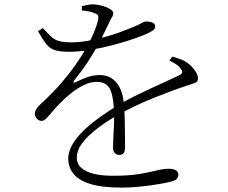

<svg xmlns="http://www.w3.org/2000/svg" viewBox="-20 -805 1040 875"><path d="M535 50Q444 50 390.5 33Q337 16 314 -14Q291 -44 291 -82Q291 -112 308 -143Q325 -174 356 -205Q387 -236 429 -266.5Q471 -297 520 -327Q552 -346 589 -364.5Q626 -383 664 -400.5Q702 -418 736 -433.5Q770 -449 797 -462Q809 -468 810.5 -475.5Q812 -483 801 -495Q794 -505 780.5 -513.5Q767 -522 752 -529L765 -547Q790 -540 806 -534Q822 -528 833 -519Q845 -511 856 -499Q867 -487 874.5 -474Q882 -461 882 -448Q882 -440 879 -435Q876 -430 867 -426.5Q858 -423 839 -417Q807 -407 766.5 -392Q726 -377 682 -359.5Q638 -342 595.5 -321.5Q553 -301 517 -281Q464 -251 421.5 -218Q379 -185 354.5 -152.5Q330 -120 330 -87Q330 -58 351 -39.5Q372 -21 409.5 -12.5Q447 -4 494 -4Q568 -4 615 -12Q662 -20 693.5 -28Q725 -36 749 -36Q765 -36 775 -32Q785 -28 789 -22.5Q793 -17 793 -9Q793 -1 787.5 8Q782 17 758 23Q744 27 707 33.5Q670 40 624 45Q578 50 535 50ZM524 -99Q513 -99 504 -106.5Q495 -114 495 -133Q495 -147 496.5 -175Q498 -203 499.5 -237.5Q501 -272 499 -305Q496 -374 479 -403Q462 -432 420 -432Q392 -432 361.5 -417Q331 -402 303 -379.5Q275 -357 253 -334Q236 -317 220.5 -298.5Q205 -280 192.5 -267Q180 -254 170 -254Q158 -254 149 -263Q140 -272 139 -287Q139 -307 164 -329.5Q189 -352 224 -388Q258 -423 291 -465Q324 -507 352 -551.5Q380 -596 399.5 -638Q419 -680 427 -714Q430 -728 426.5 -734.5Q423 -741 408 -746Q400 -750 385 -753Q370 -756 353 -757V-777Q367 -780 381 -783Q395 -786 406 -785Q416 -785 431.5 -782Q447 -779 462 -773Q477 -767 486.5 -760.5Q496 -754 496 -745Q496 -735 490.5 -727Q485 -719 477 -701Q469 -686 457 -660Q445 -634 431 -608Q408 -566 382.5 -526.5Q357 -487 317 -437Q314 -432 316 -429.5Q318 -427 323 -430Q346 -441 374.5 -452Q403 -463 433 -463Q483 -463 512 -427Q541 -391 545 -325Q548 -298 548.5 -259.5Q549 -221 549.5 -186Q550 -151 550 -132Q550 -116 543.5 -107.5Q537 -99 524 -99ZM295 -569Q253 -569 230 -576.5Q207 -584 191 -604Q175 -624 153 -663L175 -677Q196 -655 211 -640Q226 -625 247 -618.5Q268 -612 305 -612Q338 -612 377 -618.5Q416 -625 454.5 -635.5Q493 -646 526 -658Q559 -670 583 -680Q616 -694 626.5 -700.5Q637 -707 649 -707Q663 -707 675 -702Q687 -697 687 -684Q687 -675 680 -669Q673 -663 661 -657Q638 -645 595 -630Q552 -615 500 -601Q448 -587 394.5 -578Q341 -569 295 -569Z"/></svg>

Font: Noto Serif JP ExtraLight Light
Style: Regular
Weight: 300
Version: Version 2.003-H1;hotconv 1.1.1;makeotfexe 2.6.0